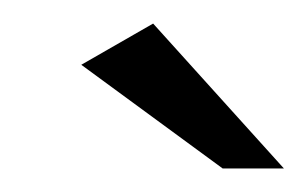

<svg xmlns="http://www.w3.org/2000/svg" viewBox="-20 -603 261 163"><path d="M169 -460 49 -548 110 -583 221 -460Z"/></svg>

Font: Genos SemiBold
Style: Italic
Weight: 600
Italic angle: -8°
Version: Version 1.010